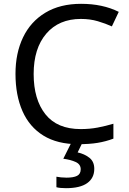

<svg xmlns="http://www.w3.org/2000/svg" viewBox="-20 -744 672 1004"><path d="M403 -645Q288 -645 222 -568Q156 -491 156 -357Q156 -224 217.5 -146.5Q279 -69 402 -69Q449 -69 491 -77Q533 -85 573 -97V-19Q533 -4 490.5 3Q448 10 389 10Q280 10 207 -35Q134 -80 97.5 -163Q61 -246 61 -358Q61 -466 100.5 -548.5Q140 -631 217 -677.5Q294 -724 404 -724Q517 -724 601 -682L565 -606Q532 -621 491.5 -633Q451 -645 403 -645ZM473 139Q473 187 436 213.5Q399 240 325 240Q293 240 275 235V180Q284 182 299 183.5Q314 185 328 185Q364 185 383 175.5Q402 166 402 141Q402 115 375.5 103Q349 91 311 86L354 0H412L386 53Q422 61 447.5 81Q473 101 473 139Z"/></svg>

Font: Noto Sans Takri
Style: Regular
Weight: 400
Designer: Monotype Design Team
Foundry: Monotype Imaging Inc.
Version: Version 2.003; ttfautohint (v1.8.4.7-5d5b)